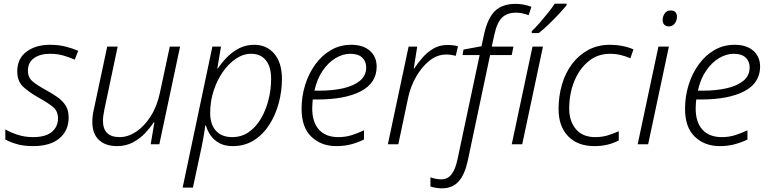

<svg xmlns="http://www.w3.org/2000/svg" viewBox="-20 -786 4192 1046"><path d="M160 10Q109 10 71.5 -1Q34 -12 9 -26V-81Q36 -65 75.5 -52Q115 -39 159 -39Q229 -39 262.5 -67.5Q296 -96 296 -141Q296 -181 268.5 -203.5Q241 -226 194 -252Q140 -282 107 -312.5Q74 -343 74 -397Q74 -467 124.5 -504.5Q175 -542 252 -542Q300 -542 338.5 -532Q377 -522 406 -509L387 -461Q361 -473 327 -483Q293 -493 252 -493Q199 -493 165.5 -469.5Q132 -446 132 -400Q132 -364 157.5 -342.5Q183 -321 231 -295Q264 -277 292 -257.5Q320 -238 337 -212Q354 -186 354 -146Q354 -75 304 -32.5Q254 10 160 10Z M618 10Q555 10 519 -23.5Q483 -57 483 -122Q483 -140 485.5 -159Q488 -178 493 -198L564 -532H621L549 -191Q541 -154 541 -128Q541 -39 632 -39Q677 -39 721 -68Q765 -97 800 -151Q835 -205 851 -280L905 -532H961L848 0H801L821 -119H817Q799 -91 771 -61Q743 -31 704.5 -10.5Q666 10 618 10Z M975 236 1137 -532H1184L1164 -413H1167Q1188 -445 1217 -474.5Q1246 -504 1283 -523Q1320 -542 1365 -542Q1433 -542 1474.5 -493Q1516 -444 1516 -356Q1516 -289 1498.5 -224Q1481 -159 1447 -106Q1413 -53 1363 -21.5Q1313 10 1248 10Q1205 10 1175.5 -6Q1146 -22 1128 -47.5Q1110 -73 1102 -102H1098Q1095 -76 1089.5 -44.5Q1084 -13 1079 12L1031 236ZM1245 -39Q1296 -39 1335.5 -66.5Q1375 -94 1402 -140.5Q1429 -187 1443 -243Q1457 -299 1457 -357Q1457 -422 1428.5 -457.5Q1400 -493 1348 -493Q1305 -493 1265 -466Q1225 -439 1193.5 -393.5Q1162 -348 1143.5 -290.5Q1125 -233 1125 -171Q1125 -108 1156.5 -73.5Q1188 -39 1245 -39Z M1812 10Q1730 10 1676.5 -41Q1623 -92 1623 -193Q1623 -261 1642.5 -323.5Q1662 -386 1698 -435.5Q1734 -485 1783.5 -513.5Q1833 -542 1893 -542Q1958 -542 1995 -509.5Q2032 -477 2032 -423Q2032 -334 1946 -289Q1860 -244 1710 -244H1684Q1683 -234 1682 -220.5Q1681 -207 1681 -195Q1681 -120 1718 -79.5Q1755 -39 1823 -39Q1863 -39 1897 -50Q1931 -61 1963 -76V-26Q1933 -11 1895.5 -0.5Q1858 10 1812 10ZM1720 -292Q1792 -292 1849.5 -305Q1907 -318 1941 -346Q1975 -374 1975 -419Q1975 -451 1953.5 -472Q1932 -493 1888 -493Q1848 -493 1808.5 -469.5Q1769 -446 1738 -401Q1707 -356 1693 -292Z M2093 0 2206 -532H2253L2234 -413H2237Q2255 -441 2281 -471Q2307 -501 2340.5 -521Q2374 -541 2417 -541Q2450 -541 2475 -534L2463 -482Q2451 -485 2438 -487Q2425 -489 2411 -489Q2362 -489 2320 -455.5Q2278 -422 2247.5 -369Q2217 -316 2204 -256L2150 0Z M2388 240Q2371 240 2353.5 237Q2336 234 2325 230V180Q2339 185 2354 188Q2369 191 2384 191Q2419 191 2440 163.5Q2461 136 2472 84L2593 -486H2500L2505 -516L2603 -534L2617 -598Q2636 -686 2676 -725.5Q2716 -765 2790 -765Q2814 -765 2837 -760Q2860 -755 2875 -749L2860 -703Q2845 -709 2827.5 -713Q2810 -717 2792 -717Q2742 -717 2714.5 -689.5Q2687 -662 2673 -596L2659 -532H2777L2768 -486H2650L2528 91Q2512 165 2478.5 202.5Q2445 240 2388 240Z M2768 0 2881 -532H2938L2825 0ZM2877 -616Q2897 -635 2920.5 -662Q2944 -689 2966 -716.5Q2988 -744 3002 -766H3067V-758Q3051 -738 3025 -710Q2999 -682 2970 -654Q2941 -626 2915 -606H2877Z M3218 10Q3127 10 3075 -44Q3023 -98 3023 -192Q3023 -262 3041.5 -325.5Q3060 -389 3096.5 -437.5Q3133 -486 3185 -514Q3237 -542 3303 -542Q3337 -542 3370.5 -535.5Q3404 -529 3431 -517L3414 -468Q3392 -479 3362.5 -486Q3333 -493 3303 -493Q3236 -493 3186 -452Q3136 -411 3108.5 -343Q3081 -275 3081 -194Q3081 -126 3117.5 -82.5Q3154 -39 3223 -39Q3259 -39 3289.5 -48Q3320 -57 3351 -71V-21Q3325 -7 3292 1.5Q3259 10 3218 10Z M3625 -642Q3609 -642 3599.5 -651Q3590 -660 3590 -677Q3590 -696 3601 -712.5Q3612 -729 3634 -729Q3652 -729 3660 -719.5Q3668 -710 3668 -695Q3668 -673 3655.5 -657.5Q3643 -642 3625 -642ZM3454 0 3567 -532H3624L3511 0Z M3901 10Q3819 10 3765.5 -41Q3712 -92 3712 -193Q3712 -261 3731.5 -323.5Q3751 -386 3787 -435.5Q3823 -485 3872.5 -513.5Q3922 -542 3982 -542Q4047 -542 4084 -509.5Q4121 -477 4121 -423Q4121 -334 4035 -289Q3949 -244 3799 -244H3773Q3772 -234 3771 -220.5Q3770 -207 3770 -195Q3770 -120 3807 -79.5Q3844 -39 3912 -39Q3952 -39 3986 -50Q4020 -61 4052 -76V-26Q4022 -11 3984.5 -0.5Q3947 10 3901 10ZM3809 -292Q3881 -292 3938.5 -305Q3996 -318 4030 -346Q4064 -374 4064 -419Q4064 -451 4042.5 -472Q4021 -493 3977 -493Q3937 -493 3897.5 -469.5Q3858 -446 3827 -401Q3796 -356 3782 -292Z"/></svg>

Font: Noto Sans Light
Style: Italic
Weight: 300
Italic angle: -12°
Designer: Monotype Design Team
Foundry: Monotype Imaging Inc.
Version: Version 2.013; ttfautohint (v1.8.4.7-5d5b)